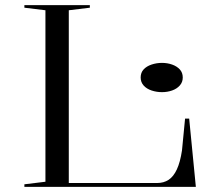

<svg xmlns="http://www.w3.org/2000/svg" viewBox="-20 -728 854 748"><path d="M75 0V-10L157 -20V-688L75 -698V-708H330V-698L248 -688V-15H592Q618 -15 637 -27.5Q656 -40 669 -68Q682 -96 689 -142L701 -266H717L743 0ZM611 -483Q632 -483 650.5 -476.5Q669 -470 680.5 -457.5Q692 -445 692 -426Q692 -408 680.5 -395Q669 -382 650.5 -375.5Q632 -369 611 -369Q590 -369 570.5 -375.5Q551 -382 539.5 -395Q528 -408 528 -426Q528 -445 539.5 -457.5Q551 -470 570.5 -476.5Q590 -483 611 -483Z"/></svg>

Font: Kalnia SemiExpanded Light
Style: Regular
Weight: 300
Width: 6
Designer: Frida Medrano
Foundry: Frida Medrano
Version: Version 1.105